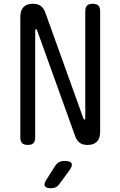

<svg xmlns="http://www.w3.org/2000/svg" viewBox="-20 -760 640 1020"><path d="M88 -670Q88 -705 105 -722.5Q122 -740 155 -740Q181 -740 196.5 -728.5Q212 -717 220 -695L423 -131Q424 -128 425.5 -126.5Q427 -125 429 -125Q431 -125 432 -126.5Q433 -128 433 -131V-700Q433 -721 442.5 -730.5Q452 -740 472 -740Q493 -740 502.5 -730.5Q512 -721 512 -700V-60Q512 -25 495 -7.5Q478 10 445 10Q419 10 403.5 -1.5Q388 -13 380 -35L177 -599Q176 -602 174.5 -603.5Q173 -605 171 -605Q169 -605 168 -603.5Q167 -602 167 -599V-30Q167 -9 157.5 0.5Q148 10 128 10Q107 10 97.5 0.5Q88 -9 88 -30ZM227 194 273 121Q282 108 294 101.5Q306 95 322 95Q353 95 360 107.5Q367 120 348 146L296 217Q288 229 277 234.5Q266 240 252 240Q224 240 218 228Q212 216 227 194Z"/></svg>

Font: Maple Mono Light
Style: Regular
Weight: 300
Monospace: yes
Designer: subframe7536
Version: Version 7.000